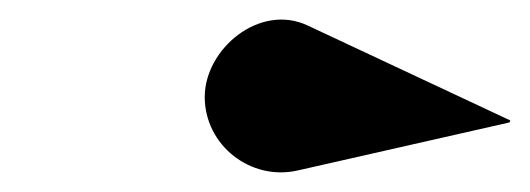

<svg xmlns="http://www.w3.org/2000/svg" viewBox="-20 -854 541 196"><path d="M284 -680 500 -729 501 -731 294 -828C245 -851 189 -804 189 -755C189 -706 235.5 -669 284 -680Z"/></svg>

Font: Bodoni* 96pt Fatface
Style: Italic
Weight: 900
Italic angle: -13°
Version: Version 2.3